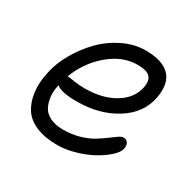

<svg xmlns="http://www.w3.org/2000/svg" viewBox="-117 -590 785 768"><g transform="rotate(30 276.0 -206.5)"><path d="M231.9 45.9Q173.8 45.9 133.5 28.8Q93.3 11.7 73.7 -18.8Q54.2 -49.3 48.6 -91.6Q43 -133.8 54.2 -184.1Q64 -232.4 91.6 -281Q119.1 -329.6 157.7 -369.4Q196.3 -409.2 247.3 -434.1Q298.3 -459 350.1 -459Q428.2 -459 462.2 -423.8Q496.1 -388.7 482.9 -317.9Q467.3 -238.3 391.6 -191.2Q315.9 -144 212.9 -144Q138.7 -144 117.2 -164.1Q109.9 -134.3 113 -107.9Q116.2 -81.5 127 -61.8Q137.7 -42 162.1 -30.5Q186.5 -19 222.2 -19Q260.3 -19 294.2 -28.8Q328.1 -38.6 351.1 -52.2Q374 -65.9 392.1 -79.6Q410.2 -93.3 424.1 -103Q438 -112.8 446.8 -112.8Q460.9 -112.8 467.8 -102.8Q474.6 -92.8 471.2 -75.2Q467.8 -57.6 444.6 -36.4Q421.4 -15.1 388.7 2.9Q356 21 313.2 33.4Q270.5 45.9 231.9 45.9ZM137.2 -212.9Q141.1 -212.9 164.3 -209Q187.5 -205.1 212.9 -205.1Q294.9 -205.1 350.3 -238.5Q405.8 -272 417 -327.1Q423.8 -360.8 408.7 -377Q393.6 -393.1 351.1 -393.1Q282.2 -393.1 220.9 -341.3Q159.7 -289.6 130.9 -212.9Z"/></g></svg>

Font: Shantell Sans Bouncy
Style: Italic
Weight: 300
Italic angle: -11.31°
Designer: Stephen Nixon, Anya Danilova, Shantell Martin
Foundry: Arrow Type
Version: Version 1.006;[9816181b4]